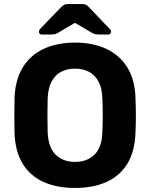

<svg xmlns="http://www.w3.org/2000/svg" viewBox="-20 -921 743 951"><path d="M352 10Q261 10 195 -20Q129 -50 92 -110.5Q55 -171 52 -263Q51 -306 51 -348.5Q51 -391 52 -435Q55 -525 92.5 -586.5Q130 -648 196.5 -679Q263 -710 352 -710Q440 -710 506.5 -679Q573 -648 611 -586.5Q649 -525 651 -435Q653 -391 653 -348.5Q653 -306 651 -263Q648 -171 611 -110.5Q574 -50 508 -20Q442 10 352 10ZM352 -119Q410 -119 447.5 -154.5Q485 -190 487 -268Q489 -312 489 -350.5Q489 -389 487 -432Q486 -484 468 -517Q450 -550 420.5 -565.5Q391 -581 352 -581Q313 -581 283 -565.5Q253 -550 235.5 -517Q218 -484 216 -432Q215 -389 215 -350.5Q215 -312 216 -268Q219 -190 256 -154.5Q293 -119 352 -119ZM188 -750Q173 -750 173 -764Q173 -772 181 -780L281 -884Q292 -895 299.5 -898Q307 -901 316 -901H387Q397 -901 404.5 -898Q412 -895 422 -884L521 -780Q530 -772 530 -764Q530 -750 515 -750H470Q462 -750 453.5 -751.5Q445 -753 438 -757L351 -808L265 -757Q258 -753 249.5 -751.5Q241 -750 233 -750Z"/></svg>

Font: Rubik SemiBold
Style: Regular
Weight: 600
Designer: Hubert and Fischer
Foundry: Hubert and Fischer
Version: Version 2.300;gftools[0.9.30]